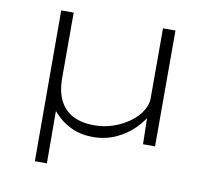

<svg xmlns="http://www.w3.org/2000/svg" viewBox="-76 -606 936 849"><g transform="rotate(10 392.0 -181.5)"><path d="M133 157 132 -520H188V-226Q188 -166 208.5 -125.5Q229 -85 268 -65Q307 -45 362 -45Q410 -45 451.5 -60Q493 -75 524.5 -99Q556 -123 572.5 -151Q589 -179 589 -204V-520H645V0H591L588 -132L605 -146Q586 -106 550.5 -70.5Q515 -35 468 -14Q421 7 367 7Q316 7 277.5 -9.5Q239 -26 211.5 -51.5Q184 -77 167 -104L186 -116L187 157Z"/></g></svg>

Font: Lexend Peta ExtraLight
Style: Regular
Weight: 250
Version: Version 1.007